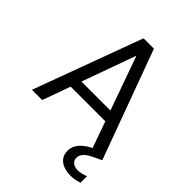

<svg xmlns="http://www.w3.org/2000/svg" viewBox="-250 -831 1165 1165"><g transform="rotate(45 332.5 -248.5)"><path d="M31 0 289 -700H378L635 0H545L333 -595L119 0ZM149 -180 173 -248H490L514 -180ZM563 203Q533 203 506 193.5Q479 184 462 163Q445 142 445 108Q445 84 456 62.5Q467 41 492.5 20Q518 -1 561 -20L614 -43L635 0L577 28Q542 45 527.5 63Q513 81 513 100Q513 123 529.5 136Q546 149 573 149Q587 149 604.5 145Q622 141 638 134V190Q622 196 602.5 199.5Q583 203 563 203Z"/></g></svg>

Font: DM Sans 10pt
Style: Regular
Weight: 400
Version: Version 4.004;gftools[0.9.30]